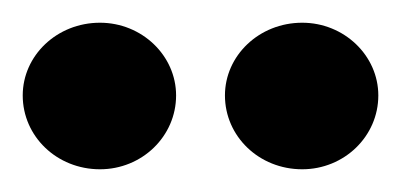

<svg xmlns="http://www.w3.org/2000/svg" viewBox="-20 -690 353 169"><path d="M135 -606C135 -641 105 -670 68 -670C30 -670 0 -641 0 -606C0 -570 30 -541 68 -541C105 -541 135 -570 135 -606ZM313 -606C313 -641 283 -670 246 -670C208 -670 178 -641 178 -606C178 -570 208 -541 246 -541C283 -541 313 -570 313 -606Z"/></svg>

Font: Shojumaru
Style: Regular
Weight: 400
Designer: Astigmatic (AOETI)
Foundry: Astigmatic (AOETI)
Version: Version 1.000